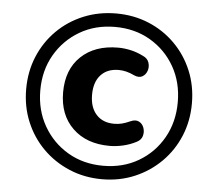

<svg xmlns="http://www.w3.org/2000/svg" viewBox="-52 -772 919 839"><g transform="rotate(5 407.5 -352.5)"><path d="M425 11Q348 11 281.5 -17Q215 -45 165.5 -94.5Q116 -144 88.5 -210Q61 -276 61 -353Q61 -430 88.5 -496Q116 -562 165.5 -611.5Q215 -661 281.5 -688.5Q348 -716 425 -716Q502 -716 568 -688.5Q634 -661 683.5 -611.5Q733 -562 760.5 -496Q788 -430 788 -353Q788 -276 760.5 -210Q733 -144 683.5 -94.5Q634 -45 568 -17Q502 11 425 11ZM425 -48Q512 -48 580 -88Q648 -128 687 -197Q726 -266 726 -353Q726 -440 687 -508.5Q648 -577 580 -617Q512 -657 425 -657Q338 -657 270 -617Q202 -577 162.5 -508.5Q123 -440 123 -353Q123 -266 162.5 -197Q202 -128 270 -88Q338 -48 425 -48ZM446 -137Q344 -137 283.5 -195.5Q223 -254 223 -353Q223 -453 283.5 -510.5Q344 -568 446 -568Q472 -568 500 -562Q528 -556 556 -542Q577 -533 583 -514.5Q589 -496 583 -478.5Q577 -461 562 -452.5Q547 -444 525 -454Q490 -471 457 -471Q407 -471 378.5 -440Q350 -409 350 -353Q350 -298 378.5 -266.5Q407 -235 457 -235Q475 -235 491 -239Q507 -243 527 -252Q549 -262 564.5 -254Q580 -246 586 -228.5Q592 -211 587 -193Q582 -175 562 -165Q535 -151 504.5 -144Q474 -137 446 -137Z"/></g></svg>

Font: Nunito ExtraBold
Style: Italic
Weight: 800
Italic angle: -9°
Designer: Vernon Adams
Foundry: Vernon Adams
Version: Version 3.601; ttfautohint (v1.8.2.53-6de2)